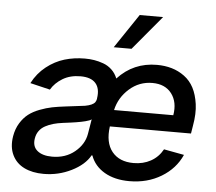

<svg xmlns="http://www.w3.org/2000/svg" viewBox="-55 -842 1030 915"><g transform="rotate(5 460.5 -385.0)"><path d="M596.2 11Q525.6 11 476.9 -17.4Q428.3 -45.8 410.2 -95.9H406.6Q381 -49.7 318.7 -18.8Q256.4 12.1 186.1 12.1Q132.1 12.1 93.2 -6.9Q54.3 -25.9 35.9 -63.9Q17.4 -101.9 25.9 -154.1Q32 -190 48.8 -217.3Q65.7 -244.7 87.4 -261.4Q109 -278.1 140.1 -290Q171.2 -301.8 198.9 -307.4Q226.6 -312.9 262.4 -317.1Q345.2 -327.1 354.8 -328.5Q391.7 -335.2 402.3 -350.1Q407 -356.9 408.7 -366.5V-369Q416.2 -415.5 394 -441.1Q371.8 -466.6 321.4 -466.6Q272 -466.6 236.2 -445Q200.3 -423.3 181.1 -390.6L85.9 -413.4Q110.8 -461.3 151.3 -493.3Q191.8 -525.2 237.6 -538.9Q283.4 -552.6 335.2 -552.6Q358.3 -552.6 379.4 -549.2Q400.6 -545.8 423.3 -537.6Q446 -529.5 464.1 -512.4Q482.2 -495.4 491.8 -470.9Q567.5 -552.6 679.3 -552.6Q717.7 -552.6 750.5 -543Q783.4 -533.4 811.4 -512.8Q839.5 -492.2 856.4 -460Q873.2 -427.9 879.6 -382.6Q886 -337.4 875.4 -278.4L869.3 -240.8H481.2Q470.5 -163.4 505.3 -120Q540.1 -76.7 608.7 -76.7Q654.5 -76.7 690.7 -96.6Q726.9 -116.5 747.9 -154.5L844.8 -136.4Q815 -69.2 748.4 -29.1Q681.8 11 596.2 11ZM219.5 -73.2Q283.4 -73.2 327.6 -109.6Q371.8 -146 380.3 -196.7L392 -267Q388.5 -263.8 381.4 -261Q374.3 -258.2 362.9 -255.3Q351.6 -252.5 342.7 -250.7Q333.8 -248.9 318.4 -246.4Q302.9 -244 296 -243.1Q289.1 -242.2 273.4 -240.1Q257.8 -237.9 256.4 -237.9Q231.2 -234.7 211.3 -229Q191.4 -223.4 173.5 -213.8Q155.5 -204.2 144.4 -188.7Q133.2 -173.3 130 -152.7Q123.6 -114.3 148.3 -93.8Q172.9 -73.2 219.5 -73.2ZM494.3 -320.3H777.7Q788.4 -383.5 757.5 -424.2Q726.6 -464.8 665.5 -464.8Q602.6 -464.8 555.2 -422.8Q507.8 -380.7 494.3 -320.3ZM466.6 -618.3 576.7 -782H688.6L551.8 -618.3Z"/></g></svg>

Font: Karasuma Gothic
Style: Medium Italic
Weight: 500
Italic angle: 9.39998°
Designer: Rasmus Andersson / Ryoko Nishizuka
Foundry: Genbu
Version: Version 1.00